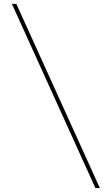

<svg xmlns="http://www.w3.org/2000/svg" viewBox="-20 -800 564 970"><path d="M462 150 40 -780.5H62.5L484.5 150Z"/></svg>

Font: Bodoni Moda 11pt
Style: Bold
Weight: 700
Designer: Owen Earl
Foundry: indestructible type
Version: Version 2.004